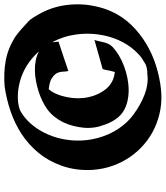

<svg xmlns="http://www.w3.org/2000/svg" viewBox="42 -806 778 902"><g transform="rotate(-90 431.0 -355.0)"><path d="M475.1 -722.2Q537.6 -727.5 595 -717.5Q652.3 -707.5 706.1 -674.3Q713.9 -669.4 723.9 -661.4Q733.9 -653.3 743.2 -645.3Q752.4 -637.2 759.5 -630.6Q766.6 -624 768.6 -622.1Q776.4 -615.2 781.5 -610.6Q786.6 -606 791 -600.1Q795.4 -594.2 801 -585.4Q806.6 -576.7 815.4 -561Q832 -532.2 843.3 -498.5Q854 -466.3 858.4 -431.2Q862.8 -396 861.3 -362.3Q859.9 -327.6 851.3 -290.3Q842.8 -252.9 828.6 -221.2Q804.7 -168.5 765.4 -127.7Q726.1 -86.9 677.2 -57.6Q628.4 -28.3 573.5 -11Q518.6 6.3 463.4 12.2Q414.1 17.6 367.9 9.5Q321.8 1.5 280.8 -17.6Q239.7 -36.6 205.3 -65.9Q170.9 -95.2 145 -132.6Q119.1 -169.9 103.3 -214.4Q87.4 -258.8 84 -308.6Q81.5 -346.2 86.4 -383.5Q91.3 -420.9 104 -456.1Q126 -517.1 163.8 -563Q201.7 -608.9 250.7 -641.4Q299.8 -673.8 357.2 -693.6Q414.6 -713.4 475.1 -722.2ZM402.8 -659.2Q391.1 -657.7 380.1 -655Q369.1 -652.3 358.4 -647Q326.2 -627.9 302.2 -600.8Q278.3 -573.7 260.7 -540.5Q236.3 -493.7 227.1 -440.9Q217.8 -388.2 223.9 -335.7Q230 -283.2 251.5 -234.4Q272.9 -185.5 309.6 -147Q324.2 -131.3 345.2 -116Q366.2 -100.6 389.6 -87.4Q413.1 -74.2 437.3 -64.9Q461.4 -55.7 482.9 -52.7Q488.3 -51.8 491.7 -51.5Q495.1 -51.3 498.8 -50.8Q502.4 -50.3 506.8 -50.3Q511.2 -50.3 518.1 -50.3Q524.9 -50.3 531.5 -51.5Q538.1 -52.7 544.9 -51.8L563 -54.7Q566.9 -55.7 571.8 -57.1Q576.7 -58.6 580.1 -60.1Q590.3 -66.9 601.1 -73.2Q611.8 -79.6 621.6 -87.9Q652.8 -115.7 674.1 -150.4Q695.3 -185.1 707.3 -223.9Q719.2 -262.7 722.4 -303.7Q725.6 -344.7 720.2 -384.8Q716.3 -415.5 707 -444.1Q697.8 -472.7 683.6 -499Q684.6 -491.2 684.8 -483.6Q685.1 -476.1 686.5 -469.2Q651.9 -458 617.7 -446.3Q583.5 -434.6 548.3 -422.9Q545.9 -433.6 545.7 -443.1Q545.4 -452.6 543.7 -461.2Q542 -469.7 537.8 -477.8Q533.7 -485.8 523.9 -493.7Q518.6 -498 512.2 -502Q505.9 -505.9 499 -507.8Q493.2 -509.8 489 -510.7Q484.9 -511.7 481 -512.5Q477.1 -513.2 472.9 -513.7Q468.8 -514.2 462.9 -515.1Q451.7 -502.9 444.3 -487.1Q437 -471.2 432.1 -455.6Q424.8 -430.7 421.9 -405.3Q418.9 -379.9 421.4 -354.7Q423.8 -329.6 431.9 -305.2Q439.9 -280.8 454.6 -258.8Q468.8 -236.8 489.7 -222.9Q510.7 -209 537.1 -205.6Q539.1 -204.6 543.5 -204.6Q544.9 -208 545.2 -209.2Q545.4 -210.4 546.4 -214.4Q549.8 -226.1 551.8 -238.3Q553.7 -250.5 557.6 -261.7L694.3 -300.3Q690.4 -289.1 688.2 -277.6Q686 -266.1 683.1 -255.1Q680.2 -244.1 675.3 -233.9Q670.4 -223.6 661.1 -214.8Q644 -198.7 620.6 -184.8Q597.2 -170.9 570.3 -160.9Q543.5 -150.9 514.6 -145.3Q485.8 -139.6 457.8 -139.6Q429.7 -139.6 403.6 -146Q377.4 -152.3 356 -166.5Q341.8 -175.8 331.1 -188.7Q320.3 -201.7 312 -216.6Q303.7 -231.4 297.9 -247.3Q292 -263.2 287.6 -278.8Q278.8 -313 281.7 -348.6Q284.2 -374 290.3 -398.7Q296.4 -423.3 307.1 -445.8Q317.9 -468.3 333.3 -487.8Q348.6 -507.3 369.6 -522.5Q385.7 -534.2 406.7 -544.4Q427.7 -554.7 451.2 -562.3Q474.6 -569.8 499.8 -574.7Q524.9 -579.6 549.3 -580.1Q573.7 -580.6 596.4 -576.4Q619.1 -572.3 637.7 -562.5L641.1 -560.5Q619.1 -585.4 592.5 -605.2Q565.9 -625 535.4 -637.9Q504.9 -650.9 471.4 -656.5Q438 -662.1 402.8 -659.2Z"/></g></svg>

Font: Autopia Bold Italic
Style: Bold Italic
Weight: 700
Italic angle: -104°
Designer: Antoine Gelgon
Foundry: Antoine Gelgon
Version: V.1.0